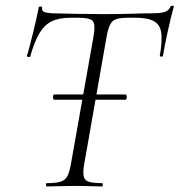

<svg xmlns="http://www.w3.org/2000/svg" viewBox="-20 -673 647 693"><path d="M175 -313Q173 -313 172 -318Q171 -323 172 -327.5Q173 -332 175 -332H433Q436 -332 437 -327.5Q438 -323 437 -318Q436 -313 433 -313ZM149 0Q146 0 146 -6Q146 -12 149 -12Q181 -12 198 -17Q215 -22 223 -37Q231 -52 236 -81L318 -544Q325 -585 315 -597Q305 -609 262 -609H235Q193 -609 166.5 -596Q140 -583 122 -552.5Q104 -522 89 -469Q88 -466 82 -467.5Q76 -469 77 -471Q81 -483 87 -506Q93 -529 99.5 -555.5Q106 -582 111.5 -606.5Q117 -631 120 -647Q122 -650 127.5 -649.5Q133 -649 132 -646Q130 -631 145 -628Q160 -625 171 -625Q208 -624 257.5 -623Q307 -622 354 -622Q414 -622 455 -623.5Q496 -625 530 -625Q558 -625 573.5 -629.5Q589 -634 596 -650Q598 -653 603 -652.5Q608 -652 607 -648Q603 -634 597 -609.5Q591 -585 585 -557.5Q579 -530 574.5 -506.5Q570 -483 568 -471Q567 -468 561.5 -468.5Q556 -469 557 -473Q566 -525 562 -554.5Q558 -584 535.5 -596.5Q513 -609 468 -609H441Q399 -609 385.5 -595.5Q372 -582 365 -542L284 -81Q279 -52 282 -37Q285 -22 300.5 -17Q316 -12 349 -12Q351 -12 351 -6Q351 0 349 0Q329 0 304 -1Q279 -2 248 -2Q220 -2 194.5 -1Q169 0 149 0Z"/></svg>

Font: Cormorant Light Light
Style: Italic
Weight: 300
Italic angle: -10°
Version: Version 4.000